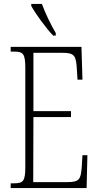

<svg xmlns="http://www.w3.org/2000/svg" viewBox="-20 -951 500 971"><path d="M249 -771H262V-784C239 -822 208 -886 192 -931H138V-921C157 -886 213 -807 249 -771ZM34 0H418L422 -166H397L393 -102C388 -45 382 -30 320 -30H148L149 -359H339V-389H149V-684H294C358 -684 365 -670 369 -596L372 -548H397L392 -714H34V-690H51C98 -690 108 -679 108 -605V-108C108 -35 98 -24 51 -24H34Z"/></svg>

Font: Noto Serif Devanagari ExtraCondensed ExtraLight
Style: Regular
Weight: 200
Width: 2
Designer: Universal Thirst, Indian Type Foundry and the Monotype Design Team
Foundry: Monotype Imaging Inc.
Version: Version 2.004